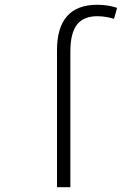

<svg xmlns="http://www.w3.org/2000/svg" viewBox="-20 -785 570 805"><path d="M219 -575V0H275V-568C275 -675 313 -717 389 -717C415 -717 439 -712 458 -706L471 -752C448 -760 420 -765 387 -765C275 -765 219 -700 219 -575Z"/></svg>

Font: Noto Sans Mono Condensed Light
Style: Regular
Weight: 300
Width: 3
Designer: Monotype Design Team
Foundry: Monotype Imaging Inc.
Version: Version 2.014